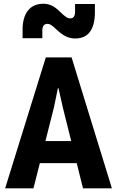

<svg xmlns="http://www.w3.org/2000/svg" viewBox="-20 -1030 640 1050"><path d="M8 0 230.5 -716H371.5L592 0H434L323.5 -442.5L300 -547.5H296.5L275 -442.5L163 0ZM110 -138 148 -258.5H444L485 -138ZM390.5 -819.5Q366 -819.5 342.2 -830.2Q318.5 -841 292.5 -865.5Q273.5 -883.5 262 -891.5Q250.5 -899.5 239.5 -899.5Q211.5 -899.5 211.5 -862.5V-821H103.5V-866.5Q103.5 -935.5 133 -972.5Q162.5 -1009.5 218 -1009.5Q242 -1009.5 263.5 -999.2Q285 -989 310 -964Q329 -945.5 340.8 -937.5Q352.5 -929.5 364 -929.5Q390.5 -929.5 390.5 -966V-1008H499V-963Q499 -893.5 472.2 -856.5Q445.5 -819.5 390.5 -819.5Z"/></svg>

Font: Google Sans Code
Style: Regular
Weight: 400
Monospace: yes
Designer: Google Sans Code Authors
Foundry: Google LLC
Version: Version 6.000